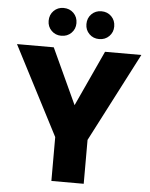

<svg xmlns="http://www.w3.org/2000/svg" viewBox="-60 -962 791 1011"><g transform="rotate(5 335.5 -456.5)"><path d="M472.2 -702.1H664.1L420.9 -231.9V0H250V-231.9L6.8 -702.1H201.2L336.9 -408.2ZM162.1 -838.9Q162.1 -871.1 183.1 -892.1Q204.1 -913.1 234.9 -913.1Q267.1 -913.1 288.1 -892.1Q309.1 -871.1 309.1 -838.9Q309.1 -808.1 288.1 -787.1Q267.1 -766.1 234.9 -766.1Q204.1 -766.1 183.1 -787.1Q162.1 -808.1 162.1 -838.9ZM361.8 -838.9Q361.8 -871.1 382.8 -892.1Q403.8 -913.1 435.1 -913.1Q466.8 -913.1 487.8 -892.1Q508.8 -871.1 508.8 -838.9Q508.8 -808.1 487.8 -787.1Q466.8 -766.1 435.1 -766.1Q403.8 -766.1 382.8 -787.1Q361.8 -808.1 361.8 -838.9Z"/></g></svg>

Font: PoppinsZ
Style: Bold
Weight: 700
Designer: Ninad Kale (Devanagari), Jonny Pinhorn (Latin)
Foundry: Indian Type Foundry
Version: Version 3.002;FEAKit 1.0